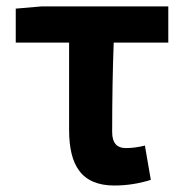

<svg xmlns="http://www.w3.org/2000/svg" viewBox="-20 -567 575 601"><path d="M337.9 13.7Q261.7 13.7 227.5 -33.2Q196.3 -75.2 196.3 -160.2V-433.6H29.3V-540L109.4 -546.9H506.8V-433.6H335.9Q331.1 -305.7 331.1 -153.3Q331.1 -103.5 374 -103.5Q402.3 -103.5 433.6 -111.3L452.1 -3.9Q395.5 13.7 337.9 13.7Z"/></svg>

Font: Bpmf GenYo Gothic B
Style: B
Weight: 700
Foundry: But Ko
Version: Version 1.320